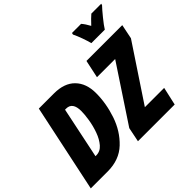

<svg xmlns="http://www.w3.org/2000/svg" viewBox="-212 -1208 1471 1471"><g transform="rotate(-45 523.5 -472.0)"><path d="M-5 0H178Q304 0 384 -76Q464 -152 502 -264.5Q540 -377 540 -488Q540 -593 481 -653.5Q422 -714 310 -714H146ZM195 -149 282 -566H294Q363 -566 363 -470Q363 -434 354.5 -380Q346 -326 327 -273Q308 -220 277.5 -184.5Q247 -149 203 -149ZM506 0 530 -118 828 -569H631L662 -714H1050L1026 -596L728 -147H937L904 0ZM785 -784H931Q948 -812 986.5 -859.5Q1025 -907 1049 -932L1052 -944H945Q922 -925 878 -878Q856 -919 834 -944H735L732 -930Q748 -897 762.5 -856.5Q777 -816 785 -784Z"/></g></svg>

Font: Noto Sans Display Condensed Black
Style: Italic
Weight: 900
Width: 3
Italic angle: -192°
Designer: Monotype Design Team
Foundry: Monotype Imaging Inc.
Version: Version 1.900